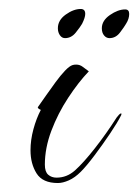

<svg xmlns="http://www.w3.org/2000/svg" viewBox="-20 -394 308 428"><path d="M109 14Q75 14 61.5 -7.5Q48 -29 48 -59Q48 -82 54.5 -106Q61 -130 71 -149Q62 -153 65 -156Q72 -166 82.5 -181Q93 -196 104 -211Q115 -226 125 -236.5Q135 -247 142 -249Q145 -250 150 -250Q158 -250 164.5 -245Q171 -240 178 -235Q155 -211 132 -176Q109 -141 94.5 -102.5Q80 -64 80 -27Q80 -11 87.5 -4.5Q95 2 106 2Q129 2 147 -14Q166 -31 191.5 -63.5Q217 -96 240 -132Q246 -140 249 -141Q252 -142 250 -137Q242 -121 225.5 -96.5Q209 -72 191 -48Q173 -24 160 -11Q147 2 133.5 8Q120 14 109 14ZM125 -309Q118 -309 113.5 -315.5Q109 -322 109 -331Q109 -349 126.5 -361.5Q144 -374 160 -374Q170 -374 170 -363Q170 -355 163 -341Q159 -334 149 -321.5Q139 -309 125 -309ZM224 -309Q217 -309 212 -315Q207 -321 207 -331Q207 -348 225 -360.5Q243 -373 259 -373Q268 -373 268 -363Q268 -352 261 -341Q257 -334 247.5 -321.5Q238 -309 224 -309Z"/></svg>

Font: The Nautigal
Style: Regular
Weight: 400
Designer: Robert E. Leuschke
Foundry: Robert E. Leuschke
Version: Version 1.100; ttfautohint (v1.8.3)